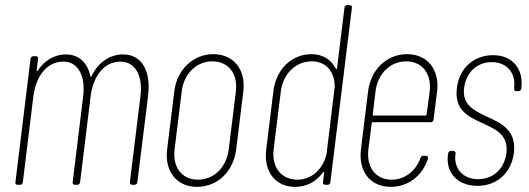

<svg xmlns="http://www.w3.org/2000/svg" viewBox="-20 -720 2061 748"><path d="M460 -508C410 -508 364 -480 337 -424C335 -420 333 -419 332 -423C321 -477 286 -508 237 -508C194 -508 154 -486 127 -445C125 -441 122 -442 123 -446L128 -491C129 -497 126 -501 120 -501H110C104 -501 100 -497 99 -491L40 -10C39 -4 43 0 48 0H58C64 0 68 -4 69 -10L110 -345C121 -429 166 -480 227 -480C282 -480 314 -428 304 -344L263 -10C262 -4 266 0 272 0H281C287 0 291 -4 292 -10L333 -345C344 -429 389 -480 449 -480C505 -480 538 -428 527 -344L486 -10C485 -4 489 0 495 0H504C510 0 515 -4 515 -10L557 -347C569 -447 530 -508 460 -508Z M747 8C828 8 889 -52 900 -137L928 -364C938 -448 891 -509 811 -509C732 -509 669 -448 659 -364L631 -137C621 -52 669 8 747 8ZM751 -20C689 -20 652 -68 660 -137L688 -364C696 -433 746 -481 807 -481C870 -481 907 -433 899 -364L871 -137C862 -68 814 -20 751 -20Z M1322 -690 1293 -454C1292 -450 1289 -450 1288 -453C1270 -488 1237 -509 1194 -509C1115 -509 1055 -449 1045 -364L1017 -137C1007 -52 1052 8 1130 8C1174 8 1212 -12 1238 -48C1240 -51 1243 -51 1243 -47L1238 -10C1238 -4 1241 0 1247 0H1256C1262 0 1267 -4 1267 -10L1351 -690C1352 -696 1348 -700 1342 -700H1333C1327 -700 1322 -696 1322 -690ZM1139 -20C1076 -20 1038 -68 1046 -137L1074 -364C1083 -433 1132 -481 1195 -481C1250 -481 1284 -441 1284 -382L1252 -119C1238 -60 1193 -20 1139 -20Z M1669 -254 1683 -364C1693 -448 1646 -509 1566 -509C1486 -509 1424 -448 1414 -364L1386 -137C1376 -52 1423 8 1502 8C1571 8 1626 -36 1647 -101C1649 -108 1645 -113 1639 -113H1629C1624 -113 1620 -110 1618 -104C1600 -54 1557 -20 1506 -20C1444 -20 1407 -68 1415 -137L1428 -240C1428 -242 1430 -244 1432 -244H1658C1664 -244 1668 -248 1669 -254ZM1562 -481C1625 -481 1662 -433 1654 -364L1642 -274C1642 -272 1640 -270 1638 -270H1435C1433 -270 1432 -272 1432 -274L1443 -364C1451 -433 1501 -481 1562 -481Z M1840 4C1917 4 1972 -47 1982 -124C1993 -214 1931 -241 1874 -267C1826 -290 1780 -312 1788 -377C1795 -437 1838 -478 1896 -478C1956 -478 1990 -434 1983 -378V-375C1982 -369 1985 -365 1991 -365H2000C2006 -365 2010 -369 2011 -375V-378C2020 -451 1977 -505 1901 -505C1826 -505 1769 -455 1760 -377C1749 -291 1805 -265 1860 -240C1913 -216 1961 -194 1953 -124C1945 -63 1902 -22 1843 -22C1781 -22 1748 -65 1754 -118L1755 -122C1755 -128 1752 -132 1746 -132H1736C1731 -132 1726 -128 1726 -122L1725 -117C1716 -48 1762 4 1840 4Z"/></svg>

Font: Barlow Condensed Thin
Style: Italic
Weight: 250
Width: 3
Italic angle: -7°
Designer: Jeremy Tribby
Foundry: Tribby Type
Version: Version 1.422;hotconv 1.0.109;makeotfexe 2.5.65596